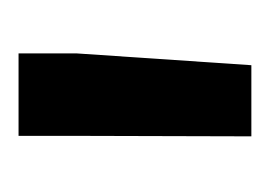

<svg xmlns="http://www.w3.org/2000/svg" viewBox="-62 -728 291 207"><g transform="rotate(-90 83.5 -624.5)"><path d="M129.4 -750V-687L116.7 -499H40L40.5 -679.2V-750Z"/></g></svg>

Font: Vazirmatn RD Medium
Style: Regular
Weight: 500
Designer: Saber Rastikerdar
Foundry: Saber Rastikerdar
Version: Version 33.003